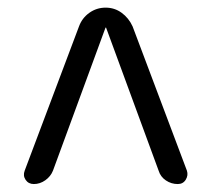

<svg xmlns="http://www.w3.org/2000/svg" viewBox="-20 -750 540 490"><path d="M66.4 -280.3Q52.7 -280.3 45.4 -291Q38.1 -301.8 43 -314.5L181.6 -682.6Q189.5 -704.1 208 -717.3Q226.6 -730.5 249.5 -730.5Q272.5 -730.5 290.5 -717.3Q308.6 -704.1 318.4 -682.6L457 -314.5Q460.9 -302.7 454.1 -291.5Q447.3 -280.3 433.6 -280.3Q417 -280.3 403.3 -289.6Q389.6 -298.8 384.8 -314.5L251 -678.7Q251 -679.7 250 -679.7Q249 -679.7 249 -678.7L115.2 -314.5Q109.4 -299.8 95.7 -290Q82 -280.3 66.4 -280.3Z"/></svg>

Font: Rounded Mgen+ 2m regular
Style: Regular
Weight: 400
Designer: [Source Han Sans]
Ryoko NISHIZUKA  (kana & ideographs); Paul D. Hunt (Latin, Greek & Cyrillic); Wenlong ZHANG  (bopomofo
Version: Version 1.059.20150602